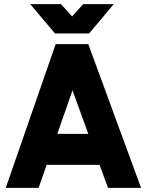

<svg xmlns="http://www.w3.org/2000/svg" viewBox="-20 -915 714 935"><path d="M127 -895 248 -752H414L534 -895H385L331 -835L277 -895ZM259 -263 333 -475 410 -263ZM207 -112H465L506 0H667L410 -700H251L8 0H168Z"/></svg>

Font: Unageo
Style: ExtraBold
Weight: 800
Designer: Richard Sepsi
Foundry: Richard Sepsi
Version: Version 2.000